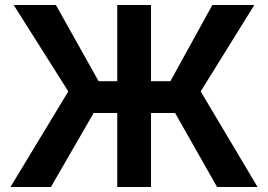

<svg xmlns="http://www.w3.org/2000/svg" viewBox="-20 -750 1080 773"><path d="M666 -423 835 -730H1004L788 -382L1017 3H854L685 -295H588V3H452V-295H357L185 3H22L255 -382L35 -730H205L377 -423H452V-730H588V-423Z"/></svg>

Font: Sinter Bold
Style: Regular
Weight: 700
Foundry: Adobe & rsms
Version: Version 1.000